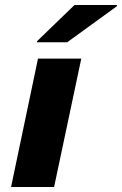

<svg xmlns="http://www.w3.org/2000/svg" viewBox="-20 -743 485 763"><path d="M24 0 131 -510H303L195 0ZM127 -575 128 -580 276 -723H445L444 -718L247 -575Z"/></svg>

Font: Saira Thin Expanded
Style: Bold Italic
Weight: 700
Width: 7
Italic angle: -12°
Version: Version 1.101